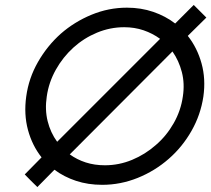

<svg xmlns="http://www.w3.org/2000/svg" viewBox="-20 -739 854 776"><path d="M86 -349Q96 -423 133.5 -488.5Q171 -554 226 -603Q281 -651 350 -679.5Q419 -708 493 -708Q550 -708 599.5 -691Q649 -674 688 -644L763 -719L814 -668Q795 -649 776.5 -631Q758 -613 739 -594Q777 -546 794.5 -483Q812 -420 802 -349Q791 -275 754 -210Q717 -145 662 -97Q606 -48 536.5 -20Q467 8 393 8Q336 8 287.5 -8Q239 -24 200 -53Q183 -36 165.5 -18Q148 0 131 17Q118 4 105 -8.5Q92 -21 80 -34Q97 -51 114 -68.5Q131 -86 148 -103Q110 -151 93 -214Q76 -277 86 -349ZM169 -349Q161 -296 172.5 -249.5Q184 -203 211 -166L627 -582Q597 -604 560.5 -616.5Q524 -629 482 -629Q425 -629 372 -607Q319 -585 277 -547Q234 -508 205.5 -457Q177 -406 169 -349ZM404 -71Q461 -71 514 -93Q567 -115 610 -153Q653 -190 682 -241Q711 -292 719 -349Q727 -401 715 -447.5Q703 -494 677 -531Q572 -426 469.5 -323Q367 -220 262 -115Q291 -94 326.5 -82.5Q362 -71 404 -71Z"/></svg>

Font: Josefin Slab
Style: Bold Italic
Weight: 700
Italic angle: -12°
Designer: Santiago Orozco
Foundry: Typemade
Version: Version 2.000